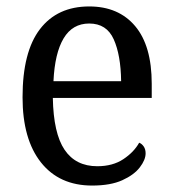

<svg xmlns="http://www.w3.org/2000/svg" viewBox="-20 -566 537 596"><path d="M266 10Q164 10 107 -62Q50 -134 50 -264Q50 -405 104 -475.5Q158 -546 257 -546Q348 -546 399.5 -485Q451 -424 451 -306V-262H144Q146 -152 180.5 -101Q215 -50 282 -50Q330 -50 363 -72Q396 -94 412 -123Q420 -120 426 -111.5Q432 -103 432 -90Q432 -70 414 -46.5Q396 -23 359.5 -6.5Q323 10 266 10ZM356 -314Q355 -395 333 -444Q311 -493 257 -493Q205 -493 177.5 -447Q150 -401 146 -314Z"/></svg>

Font: Noto Serif Lao SemCond
Style: Regular
Weight: 400
Width: 4
Designer: Monotype Design Team
Foundry: Monotype Imaging Inc.
Version: Version 2.004; ttfautohint (v1.8.4.7-5d5b)